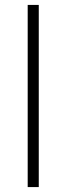

<svg xmlns="http://www.w3.org/2000/svg" viewBox="-20 -760 270 780"><path d="M92.5 0V-740H137.5V0Z"/></svg>

Font: Encode Sans SC Condensed Thin ExtraLight
Style: Regular
Weight: 250
Version: Version 3.002